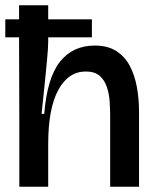

<svg xmlns="http://www.w3.org/2000/svg" viewBox="-22 -705 583 725"><path d="M51 0V-239L50 -564H-2V-632H50V-685H160V-632H325V-564H160V-548Q160 -524 155.5 -477Q151 -430 145.5 -376Q140 -322 135 -275H145Q156 -411 204.5 -472Q253 -533 336 -533Q385 -533 417.5 -512Q450 -491 468.5 -455.5Q487 -420 495 -375.5Q503 -331 503 -283V0H394V-270Q394 -294 392 -322.5Q390 -351 381.5 -376.5Q373 -402 354.5 -418.5Q336 -435 302 -435Q236 -435 198 -365Q160 -295 160 -161V0Z"/></svg>

Font: Bricolage Grotesque 48pt Medium
Style: Regular
Weight: 500
Designer: Mathieu Triay
Foundry: Atelier Triay
Version: Version 1.000; ttfautohint (v1.8.4.7-5d5b);gftools[0.9.32]